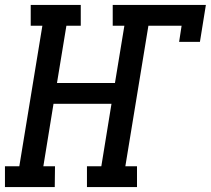

<svg xmlns="http://www.w3.org/2000/svg" viewBox="-37 -755 851 775"><path d="M-17 0V-84H41L134 -651H87V-735H289V-651H231L193 -420H427L465 -651H418V-735H794L770 -586H686L696 -651H562L469 -84H516V0H314V-84H372L413 -336H179L138 -84H185L184 0Z"/></svg>

Font: Iosevka Etoile Medium
Style: Italic
Weight: 500
Italic angle: -9°
Designer: Belleve Invis
Foundry: Belleve Invis
Version: Version 22.1.2; ttfautohint (v1.8.4)